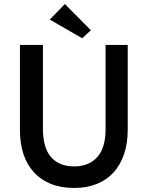

<svg xmlns="http://www.w3.org/2000/svg" viewBox="-20 -923 733 953"><path d="M349 10Q283 10 233 -10Q183 -30 148.5 -67.5Q114 -105 96.5 -158Q79 -211 79 -277V-700H193V-286Q193 -189 233.5 -143Q274 -97 348 -97Q421 -97 462.5 -143Q504 -189 504 -281V-700H614V-280Q614 -212 596 -158.5Q578 -105 544 -67.5Q510 -30 460.5 -10Q411 10 349 10ZM431 -773 388 -733 227 -826 302 -903Z"/></svg>

Font: Tilda Sans Semibold
Style: Regular
Weight: 600
Designer: ParaType Ltd
Foundry: ParaType Ltd
Version: Version 1.009